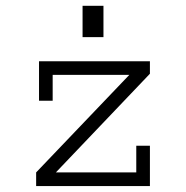

<svg xmlns="http://www.w3.org/2000/svg" viewBox="-20 -626 626 646"><path d="M111.3 -419.9H484.4V-377.9L168 -45.9H438.5V-135.7H484.4V0H101.6V-45.9L415 -374H157.2V-287.1H111.3ZM257.8 -501V-606.4H328.1V-501Z"/></svg>

Font: Thabit
Style: Regular
Weight: 500
Designer: Regenerated by Nadim Shaikli
Foundry: MAK Alagha
Version: 0.01